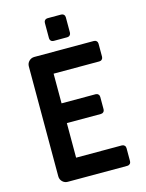

<svg xmlns="http://www.w3.org/2000/svg" viewBox="-132 -982 807 1062"><g transform="rotate(-15 271.5 -451.5)"><path d="M78 -43V-672Q78 -690 90.5 -702.5Q103 -715 121 -715H462Q471 -715 477 -709Q483 -703 483 -694V-619Q483 -610 477 -604Q471 -598 462 -598H200V-428H395Q404 -428 410 -422Q416 -416 416 -407V-336Q416 -327 410 -321Q404 -315 395 -315H200V-117H462Q471 -117 477 -111Q483 -105 483 -96V-21Q483 -12 477 -6Q471 0 462 0H121Q103 0 90.5 -12.5Q78 -25 78 -43ZM226 -794V-882Q226 -891 232 -897Q238 -903 247 -903H325Q334 -903 340 -897Q346 -891 346 -882V-794Q346 -785 340 -779Q334 -773 325 -773H247Q238 -773 232 -779Q226 -785 226 -794Z"/></g></svg>

Font: Miriam Libre
Style: Bold
Weight: 700
Designer: Michal Sahar
Foundry: Hagilda
Version: Version 1.001